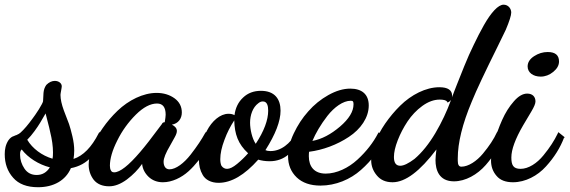

<svg xmlns="http://www.w3.org/2000/svg" viewBox="-40 -741 2409 812"><path d="M51.8 -108.9C78.6 -73.7 123.5 -45.4 170.9 -33.2C157.2 -11.7 138.7 -1 115.2 -1C92.8 -1 75.7 -9.8 63.5 -27.8C51.3 -45.9 44.9 -65.4 44.9 -86.9C44.9 -93.8 45.4 -98.6 46.9 -102.1C47.4 -104 49.3 -106.4 51.8 -108.9ZM75.2 -149.9C85.4 -160.2 95.7 -172.4 106 -186.5C116.2 -200.7 124 -211.9 129.4 -221.2C134.8 -230.5 142.6 -243.7 152.8 -261.2C153.8 -256.3 156.7 -244.6 161.6 -226.6C166.5 -208.5 169.9 -194.3 171.9 -184.1C180.2 -150.9 184.1 -121.6 184.1 -96.2C184.1 -84.5 183.6 -75.7 182.1 -69.8C137.2 -83 97.2 -112.8 75.2 -149.9ZM377 -176.8C347.2 -118.2 311.5 -82 271 -68.8C272.9 -81.1 273.9 -92.8 273.9 -104C273.9 -122.1 271.5 -142.6 266.1 -165C260.7 -187 256.3 -204.1 252 -216.3C247.6 -228.5 240.2 -247.6 230 -273.9C220.7 -299.3 215.8 -321.3 215.8 -339.8C215.8 -346.2 221.2 -369.6 221.2 -376C221.2 -389.2 208 -398.9 191.9 -398.9C179.2 -398.9 167 -393.1 155.8 -381.8C148.9 -372.1 145 -360.8 144 -348.1C143.6 -340.3 142.6 -320.8 142.1 -313C141.6 -308.6 135.7 -296.9 124.5 -278.8C112.8 -260.7 104 -247.6 98.1 -240.2C79.1 -213.9 62 -193.8 46.9 -180.2C43.5 -176.8 37.6 -173.3 29.8 -169.9C24.4 -168.5 21.5 -167 20 -166C10.7 -163.6 2.9 -157.7 -3.9 -148.4C-16.6 -129.4 -20 -108.9 -20 -88.9C-20 -49.3 -8.3 -16.1 15.6 10.7C39.1 37.6 74.2 50.8 121.1 50.8C187.5 50.8 237.8 21.5 259.8 -29.8C295.4 -36.6 324.2 -52.7 347.2 -78.1C370.1 -103 387.2 -132.3 398.9 -166L399.9 -168L379.9 -182.1Z M428.7 -21C426.3 -25.4 424.8 -31.7 424.8 -40C424.8 -69.8 435.1 -105.5 456.1 -147C476.6 -188.5 502.9 -224.6 534.7 -256.3C566.4 -287.6 596.2 -303.2 624 -303.2C648.4 -303.2 660.6 -287.6 660.6 -255.9C660.6 -249.5 659.2 -239.3 656.7 -224.1C654.3 -224.1 651.4 -223.6 648.9 -222.2L646 -219.2L645 -216.8C642.1 -213.4 635.3 -204.1 624 -189C601.6 -158.7 576.2 -125.5 552.7 -98.1C503.9 -41 467.3 -12.2 442.9 -12.2C435.5 -12.2 431.2 -15.1 428.7 -21ZM826.7 -176.8C813 -151.9 793.9 -122.6 766.1 -86.9C738.3 -51.3 704.1 -24.9 676.8 -24.9C659.7 -24.9 651.9 -39.1 651.9 -57.1C651.9 -71.8 661.1 -94.7 679.7 -126C691.9 -147.9 698.2 -159.2 698.7 -160.2C705.1 -171.4 708 -180.2 708 -187C708 -197.8 701.2 -206.5 687 -213.9C713.9 -218.3 729 -239.7 729 -265.1C729 -290 718.8 -310.1 698.2 -325.2C677.2 -340.3 651.9 -348.1 622.1 -348.1C565.4 -348.1 503.9 -317.4 457 -272.5C433.6 -250 412.6 -225.6 394 -198.7C356.4 -145.5 335 -87.9 335 -44.9C335 -20.5 342.3 1 356.4 19.5C371.1 37.6 393.1 46.9 421.9 46.9C445.8 46.9 470.7 37.1 496.6 18.1C522.5 -1.5 543.9 -23.4 561 -47.9C563 -26.9 572.3 -8.8 588.4 6.8C604.5 22 625 29.8 648.9 29.8C687.5 29.8 727.5 10.3 757.3 -16.6C772 -29.8 786.1 -45.4 799.8 -62.5C826.7 -97.2 842.8 -127 856 -155.8L856.9 -158.2L831.1 -183.1Z M896.5 -40C893.1 -47.4 891.6 -56.6 891.6 -67.9C891.6 -91.3 897.5 -118.7 909.2 -149.4C920.4 -180.2 934.6 -207.5 950.7 -231.9C952.1 -173.8 966.8 -131.8 1009.3 -92.8C995.1 -76.7 980 -62 962.9 -47.9C945.8 -33.7 931.6 -26.9 920.4 -26.9C910.6 -26.9 902.8 -31.2 896.5 -40ZM1041.5 -132.8C1026.4 -154.8 1017.6 -193.4 1017.6 -222.2C1017.6 -253.9 1028.8 -287.1 1052.2 -304.2C1058.6 -309.6 1064.9 -312 1071.3 -312C1080.6 -312 1086.9 -307.6 1090.3 -298.8C1092.8 -293 1094.2 -284.2 1094.2 -272.9C1094.2 -233.4 1076.7 -186.5 1041.5 -132.8ZM1206.5 -172.9C1198.2 -153.8 1184.6 -137.7 1165.5 -123.5C1146.5 -109.4 1125.5 -102.1 1103.5 -102.1C1094.7 -102.1 1087.9 -103.5 1082.5 -106C1125 -172.9 1146.5 -228.5 1146.5 -272.9C1146.5 -321.8 1122.1 -356.9 1063.5 -356.9C1033.7 -356.9 1008.3 -347.7 988.3 -328.6C967.8 -309.6 955.6 -284.7 951.7 -253.9C945.3 -257.8 937 -259.8 926.3 -259.8C890.6 -259.8 856 -228.5 835 -188C814 -147 801.3 -100.1 801.3 -64.9C801.3 -41.5 805.7 -21 817.4 -1C828.6 19 852.5 32.2 884.3 32.2C938.5 32.2 994.1 -0.5 1052.2 -65.9C1066.4 -61.5 1082.5 -59.1 1100.6 -59.1C1131.3 -59.1 1158.7 -68.8 1181.6 -88.9C1204.6 -108.4 1222.2 -131.8 1234.4 -159.2L1235.4 -161.1L1209.5 -179.2Z M1281.2 -145C1294.4 -176.3 1315.9 -213.9 1344.7 -251C1373.5 -287.6 1410.6 -314.9 1443.4 -314.9C1453.1 -314.9 1455.1 -311.5 1455.1 -299.8C1455.1 -269.5 1436 -238.3 1397.9 -205.6C1359.4 -172.9 1320.8 -152.3 1281.2 -145ZM1558.1 -175.8C1539.1 -139.2 1509.8 -100.6 1471.7 -65.9C1433.6 -30.8 1383.8 -6.8 1337.4 -6.8C1289.1 -6.8 1266.1 -36.6 1266.1 -80.1C1266.1 -88.9 1266.6 -95.2 1267.1 -99.1C1325.2 -106.4 1385.7 -128.9 1435.5 -162.1C1485.4 -194.8 1519.5 -243.7 1519.5 -294.9C1519.5 -342.3 1490.2 -366.2 1441.4 -366.2C1411.6 -366.2 1380.9 -356.9 1348.6 -338.9C1316.4 -320.8 1288.1 -297.9 1263.7 -270C1238.8 -242.2 1218.8 -211.4 1202.6 -177.2C1186 -142.6 1178.2 -110.4 1178.2 -80.1C1178.2 -43.9 1190.4 -14.2 1214.8 9.3C1238.8 32.2 1272.5 43.9 1315.4 43.9C1379.4 43.9 1441.4 18.1 1486.8 -22.5C1532.2 -62.5 1566.4 -108.9 1588.4 -158.2L1589.4 -160.2L1561.5 -181.2Z M1857.9 -310.1C1861.3 -311.5 1864.7 -314.5 1867.7 -318.8C1850.1 -270.5 1828.1 -223.6 1801.3 -178.2C1774.4 -132.8 1745.1 -96.2 1712.9 -68.8C1687.5 -49.8 1667.5 -40 1652.8 -40C1634.8 -40 1626 -52.2 1626 -77.1C1626 -96.7 1631.3 -120.1 1642.1 -147.9C1652.8 -175.3 1666.5 -201.7 1683.6 -227.5C1700.7 -252.9 1721.2 -274.9 1746.1 -293C1771 -311 1795.4 -319.8 1819.8 -319.8C1836.4 -319.8 1846.7 -316.9 1851.1 -311L1853 -307.1ZM2061 -180.2C2048.8 -153.3 2028.8 -123 2002.4 -91.3C1976.1 -59.6 1940.9 -36.1 1911.1 -36.1C1900.9 -36.1 1896 -44.4 1896 -61V-71.8C1896 -136.7 1915.5 -216.8 1955.1 -311C1975.1 -360.4 2011.7 -437.5 2064 -543C2081.1 -578.1 2092.8 -602.1 2099.1 -615.2C2114.3 -651.4 2122.1 -675.8 2122.1 -688C2122.1 -704.1 2109.9 -721.2 2089.8 -721.2C2078.6 -721.2 2065.4 -713.4 2050.8 -697.8C2036.1 -682.1 2021.5 -661.1 2006.3 -634.3C1991.2 -607.4 1977.1 -580.1 1963.9 -552.2C1950.2 -524.4 1936.5 -493.7 1923.3 -460.9C1909.7 -427.7 1899.4 -401.9 1892.1 -382.8C1884.8 -363.8 1877.4 -345.7 1871.1 -328.1C1871.6 -330.1 1872.1 -332.5 1872.1 -335.9C1872.1 -359.9 1854 -372.1 1817.9 -372.1C1761.2 -372.1 1699.2 -340.3 1652.3 -293.9C1628.9 -271 1607.9 -245.6 1588.9 -218.3C1551.3 -163.6 1529.8 -105.5 1529.8 -63C1529.8 -39.6 1537.6 -18.1 1553.7 1C1569.3 20 1591.3 29.8 1620.1 29.8C1674.3 29.8 1735.8 -16.6 1805.7 -108.9C1803.2 -88.9 1801.8 -73.7 1801.8 -64C1801.8 -23.4 1815.9 25.9 1879.9 25.9C1928.7 25.9 1978.5 -2.4 2014.2 -43C2049.3 -83.5 2074.2 -123.5 2089.8 -162.1L2090.8 -164.1L2064 -185.1Z M2191.4 -460C2191.4 -434.1 2214.8 -417 2246.6 -417C2265.6 -417 2283.7 -423.8 2299.8 -437C2315.9 -450.2 2324.2 -464.8 2324.2 -481C2324.2 -507.8 2308.1 -521 2276.4 -521C2255.9 -521 2236.8 -515.1 2218.8 -503.4C2200.7 -491.7 2191.4 -477.1 2191.4 -460ZM2318.4 -175.8C2304.2 -146.5 2285.6 -117.2 2258.3 -84C2231 -50.3 2194.8 -26.9 2161.6 -26.9C2129.9 -26.9 2122.6 -43.5 2122.6 -75.2C2122.6 -108.4 2139.2 -153.8 2172.4 -210.9C2194.3 -248 2206.1 -267.6 2207.5 -270C2218.8 -289.1 2224.6 -302.7 2224.6 -312C2224.6 -331.1 2212.9 -345.2 2189.5 -345.2C2171.4 -345.2 2152.3 -334.5 2133.3 -312.5C2113.8 -290.5 2097.2 -264.2 2083.5 -233.4C2069.8 -202.6 2058.6 -171.4 2049.8 -139.6C2041 -107.9 2036.6 -82 2036.6 -62C2036.6 -36.6 2044.4 -15.1 2060.1 2.9C2075.2 21 2098.6 29.8 2129.4 29.8C2182.1 29.8 2233.4 2.4 2269 -37.1C2304.7 -76.2 2329.6 -117.2 2345.2 -158.2L2348.6 -160.2L2321.3 -182.1Z"/></svg>

Font: Dancing Script
Style: Regular
Weight: 800
Designer: Pablo Impallari
Foundry: Pablo Impallari
Version: Version 2.001